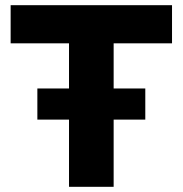

<svg xmlns="http://www.w3.org/2000/svg" viewBox="-20 -720 704 740"><path d="M246 0V-259H124V-379H246V-553H21V-700H643V-553H418V-379H540V-259H418V0Z"/></svg>

Font: Red Hat Text
Style: Bold
Weight: 700
Designer: Pentagram, MCKL
Foundry: MCKL
Version: Version 1.030